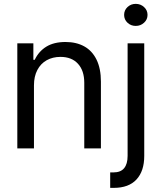

<svg xmlns="http://www.w3.org/2000/svg" viewBox="-20 -749 814 969"><path d="M151.4 0H67.4V-530.3H148.4V-447.3H155.3Q175.3 -489.7 213.6 -513.4Q252 -537.1 310.5 -537.1Q365.2 -537.1 405.3 -514.9Q445.3 -492.7 467.3 -447.8Q489.3 -402.8 489.3 -336.9V0H405.3V-331.1Q405.3 -392.6 373.5 -427.2Q341.8 -461.9 285.2 -461.9Q246.1 -461.9 215.8 -445.1Q185.5 -428.2 168.5 -395.8Q151.4 -363.3 151.4 -318.4ZM708 -530.3V38.1Q708 114.3 668.9 156.7Q629.9 199.2 553.7 199.2H536.1V121.1H552.7Q588.9 121.1 606.4 99.9Q624 78.6 624 38.1V-530.3ZM606.4 -673.8Q606.4 -697.3 623.5 -713.4Q640.6 -729.5 665 -729.5Q689.5 -729.5 707 -713.4Q724.6 -697.3 724.6 -673.8Q724.6 -650.4 707 -634.3Q689.5 -618.2 665 -618.2Q640.6 -618.2 623.5 -634.3Q606.4 -650.4 606.4 -673.8Z"/></svg>

Font: Pretendard JP
Style: Regular
Weight: 400
Designer: Base glyphs from Inter by Rasmus Andersson; Hangeul glyphs from Noto Sans CJK(Source Han Sans) by Jang Soo-young and Kan
Foundry: Kil Hyung-jin
Version: Version 1.309